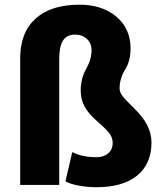

<svg xmlns="http://www.w3.org/2000/svg" viewBox="-20 -782 689 812"><path d="M230.5 0H65.4V-536.6Q65.4 -644.5 130.6 -703.4Q195.8 -762.2 316.4 -762.2Q412.1 -762.2 472.2 -711.4Q532.2 -660.6 532.2 -576.7Q532.2 -524.4 509 -487.3Q485.8 -450.2 485.8 -407.7Q485.8 -392.6 497.8 -376.5Q509.8 -360.4 550.8 -320.3Q620.6 -252.4 620.6 -179.7Q620.6 -88.4 559.8 -39.3Q499 9.8 387.7 9.8Q351.1 9.8 314.2 3.2Q277.3 -3.4 256.8 -15.1L285.6 -138.7Q327.1 -117.2 388.7 -117.2Q418 -117.2 437.3 -133.1Q456.5 -148.9 456.5 -178.2Q456.5 -198.2 444.3 -215.8Q432.1 -233.4 393.1 -267.1Q354 -300.8 337.6 -331.8Q321.3 -362.8 321.3 -398.9Q321.3 -449.2 344.2 -490.2Q367.2 -531.2 367.2 -569.8Q367.2 -598.6 347.7 -617.2Q328.1 -635.7 298.3 -635.7Q262.2 -635.7 246.3 -610.4Q230.5 -585 230.5 -534.2Z"/></svg>

Font: TypoPRO Roboto
Style: Regular
Weight: 900
Designer: Google
Version: Version 2.136; 2016